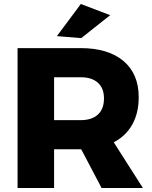

<svg xmlns="http://www.w3.org/2000/svg" viewBox="-20 -942 764 962"><path d="M489 0 387 -194H383H251V0H68V-701H383Q522 -701 598.5 -636.5Q675 -572 675 -455Q675 -376 643 -318.5Q611 -261 550 -229L696 0ZM251 -340H384Q440 -340 470.5 -368Q501 -396 501 -449Q501 -500 470.5 -527.5Q440 -555 384 -555H251ZM385 -922 532 -866 387 -751 265 -761Z"/></svg>

Font: Gontserrat
Style: Bold
Weight: 700
Designer: Julieta Ulanovsky
Foundry: Julieta Ulanovsky
Version: Version 6.001